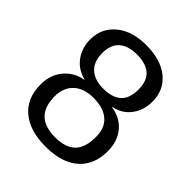

<svg xmlns="http://www.w3.org/2000/svg" viewBox="-197 -819 950 950"><g transform="rotate(45 278.0 -344.0)"><path d="M512.7 -191.9Q512.7 -96.7 452.1 -43.5Q391.6 9.8 278.3 9.8Q168 9.8 105.7 -42.5Q43.5 -94.7 43.5 -190.9Q43.5 -258.3 82 -304.2Q120.6 -350.1 180.7 -359.9V-361.8Q124.5 -375 92 -418.9Q59.6 -462.9 59.6 -522Q59.6 -600.6 118.4 -649.4Q177.2 -698.2 276.4 -698.2Q377.9 -698.2 436.8 -650.4Q495.6 -602.5 495.6 -521Q495.6 -461.9 462.9 -418Q430.2 -374 373.5 -362.8V-360.8Q439.5 -350.1 476.1 -304.9Q512.7 -259.8 512.7 -191.9ZM404.3 -516.1Q404.3 -632.8 276.4 -632.8Q214.4 -632.8 181.9 -603.5Q149.4 -574.2 149.4 -516.1Q149.4 -457 182.9 -426Q216.3 -395 277.3 -395Q339.4 -395 371.8 -423.6Q404.3 -452.1 404.3 -516.1ZM421.4 -200.2Q421.4 -264.2 383.3 -296.6Q345.2 -329.1 276.4 -329.1Q209.5 -329.1 171.9 -294.2Q134.3 -259.3 134.3 -198.2Q134.3 -56.2 279.3 -56.2Q351.1 -56.2 386.2 -90.6Q421.4 -125 421.4 -200.2Z"/></g></svg>

Font: TypoPRO Liberation Sans
Style: Regular
Weight: 400
Designer: Steve Matteson
Foundry: Ascender Corporation
Version: Version 2.00.1